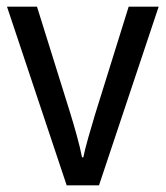

<svg xmlns="http://www.w3.org/2000/svg" viewBox="-20 -556 497 576"><path d="M180 0 1 -536H91L190 -219Q200 -187 210.5 -149Q221 -111 226 -84H230Q234 -105 244.5 -142Q255 -179 265 -212L366 -536H456L277 0Z"/></svg>

Font: Noto Sans Gujarati SemiCondensed
Style: Regular
Weight: 400
Width: 4
Designer: Jelle Bosma - Monotype Design Team, Universal Thirst
Foundry: Monotype Imaging Inc.
Version: Version 2.106; ttfautohint (v1.8.4.7-5d5b)